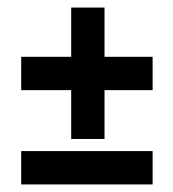

<svg xmlns="http://www.w3.org/2000/svg" viewBox="-20 -487 458 507"><path d="M36 -249V-337H168V-467H256V-337H383V-249H256V-120H168V-249ZM36 0V-88H383V0Z"/></svg>

Font: Zilla Slab Bold
Style: Bold
Weight: 700
Designer: Typotheque.com
Foundry: Typotheque type foundry
Version: Version 1.1; 2017; ttfautohint (v1.6)